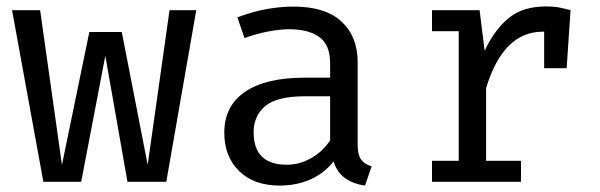

<svg xmlns="http://www.w3.org/2000/svg" viewBox="-20 -572 1886 604"><path d="M503.1 0H381L311.3 -396.4L235.4 0H116.4L17.9 -540H106.2L174.9 -53.3L261 -471.3H363.1L444.6 -53.3L513.3 -540H597.4Z M1105.1 -117.9Q1105.1 -85.1 1115.9 -70.3Q1126.7 -55.4 1149.2 -48.7L1128.2 11.8Q1093.3 7.2 1067.2 -10.5Q1041 -28.2 1029.2 -64.1Q1000 -26.7 956.2 -7.4Q912.3 11.8 860 11.8Q779 11.8 732.3 -33.8Q685.6 -79.5 685.6 -154.9Q685.6 -238.5 750.8 -283.1Q815.9 -327.7 939 -327.7H1018.5V-372.8Q1018.5 -431.3 984.4 -455.6Q950.3 -480 889.7 -480Q863.1 -480 827.2 -473.6Q791.3 -467.2 749.2 -452.3L726.7 -517.4Q775.9 -535.9 819.7 -543.6Q863.6 -551.3 903.1 -551.3Q1003.6 -551.3 1054.4 -504.1Q1105.1 -456.9 1105.1 -376.9ZM882.1 -53.8Q922.1 -53.8 958.2 -74.1Q994.4 -94.4 1018.5 -130.3V-269.2H940.5Q851.3 -269.2 814.6 -238.5Q777.9 -207.7 777.9 -155.9Q777.9 -53.8 882.1 -53.8Z M1339 0V-66.2H1423.1V-473.8H1339V-540H1488.7L1504.6 -412.3Q1535.9 -479 1580.5 -515.4Q1625.1 -551.8 1698.5 -551.8Q1721 -551.8 1738.7 -548.5Q1756.4 -545.1 1774.9 -540L1762.6 -357.4H1691.8V-472.3Q1689.7 -472.3 1687.2 -472.3Q1563.1 -472.3 1509.2 -294.9V-66.2H1619V0Z"/></svg>

Font: FiraCode Nerd Font
Style: Regular
Weight: 400
Designer: Carrois Corporate, Edenspiekermann AG, Nikita Prokopov
Foundry: Carrois Corporate, Edenspiekermann AG, Nikita Prokopov
Version: Version 6.002;Nerd Fonts 2.1.0